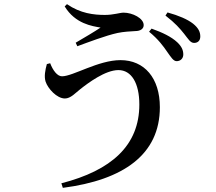

<svg xmlns="http://www.w3.org/2000/svg" viewBox="-20 -833 1040 926"><path d="M787 -582C805 -557 816 -538 832 -538C850 -538 864 -551 864 -570C864 -590 857 -608 835 -629C806 -656 764 -676 711 -695L699 -680C744 -643 768 -610 787 -582ZM868 -670C888 -645 898 -626 916 -626C934 -626 946 -637 946 -657C946 -679 937 -698 911 -719C884 -740 842 -758 788 -773L778 -758C826 -721 848 -695 868 -670ZM222 -528 206 -524C198 -495 192 -464 200 -439C211 -406 254 -358 293 -358C321 -358 344 -385 366 -402C405 -433 488 -495 551 -495C614 -495 652 -432 652 -329C652 -131 517 -11 276 51L283 73C576 35 751 -88 751 -316C751 -456 677 -543 561 -543C454 -543 332 -465 279 -465C256 -465 235 -494 222 -528ZM292 -802C343 -718 425 -707 465 -700C437 -681 386 -651 345 -627L353 -610C402 -628 491 -662 547 -674C575 -680 611 -682 631 -683C659 -683 673 -695 673 -712C673 -745 619 -772 576 -772C558 -772 528 -761 486 -761C433 -761 368 -768 303 -813Z"/></svg>

Font: Noto Serif CJK HK SemiBold
Style: Regular
Weight: 600
Designer: Ryoko NISHIZUKA 西塚涼子 (kana & ideographs); Frank Grießhammer (Latin, Greek & Cyrillic); Wenlong ZHANG 张文龙 (bopomofo); San
Foundry: Adobe
Version: Version 2.001;hotconv 1.1.0;makeotfexe 2.6.0